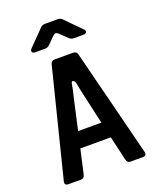

<svg xmlns="http://www.w3.org/2000/svg" viewBox="-170 -1050 940 1149"><g transform="rotate(-20 300.0 -475.0)"><path d="M64 0Q36 0 43 -27L214 -709Q219 -730 241 -730H358Q380 -730 385 -709L557 -27Q564 0 536 0H459Q437 0 433 -22L397 -177H203L168 -22Q163 0 141 0ZM226 -279H374L330 -475Q325 -496 321.5 -514Q318 -532 315 -548Q311 -566 301 -570.5Q291 -575 288 -560Q285 -541 280.5 -520Q276 -499 270 -476ZM148 -810Q131 -810 127 -819.5Q123 -829 134 -840L229 -937Q241 -950 259 -950H340Q358 -950 370 -937L465 -840Q477 -829 473 -819.5Q469 -810 452 -810H392Q375 -810 363 -822L316 -867Q299 -884 282 -866L239 -823Q227 -810 209 -810Z"/></g></svg>

Font: Pitagon Sans Mono
Style: Bold
Weight: 700
Monospace: yes
Designer: Travis Tran
Foundry: Pitagon
Version: Version 1.001; ttfautohint (v1.8.4.7-5d5b);gftools[0.9.26]